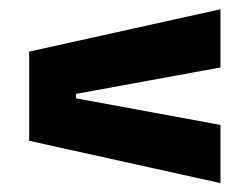

<svg xmlns="http://www.w3.org/2000/svg" viewBox="-20 -520 554 423"><path d="M465.7 -371.4 147.3 -313.1V-303.4L465.7 -244.8V-116.6L44.3 -209.8V-406.3L465.7 -499.6Z"/></svg>

Font: Anek Malayalam Medium
Style: Regular
Weight: 500
Designer: Maithili Shingre (Malayalam) & Yesha Goshar (Latin)
Foundry: Ek Type
Version: Version 1.003